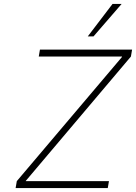

<svg xmlns="http://www.w3.org/2000/svg" viewBox="-20 -951 688 971"><path d="M65 -35 597 -663V-665H176L182 -700H648L642 -665L111 -37L110 -35H531L525 0H59ZM424 -767 549 -931H595L453 -767Z"/></svg>

Font: Be Vietnam Thin
Style: Italic
Weight: 250
Italic angle: -9°
Designer: Gabriel Lam
Foundry: TypeRant
Version: Version 3.000